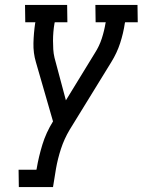

<svg xmlns="http://www.w3.org/2000/svg" viewBox="-20 -755 576 775"><path d="M56 0 55 -70H127L128 -74Q136 -122 151 -171Q166 -220 194 -265L125 -504Q114 -541 115 -581Q116 -621 122 -662L123 -665H82L81 -735H251L252 -665H201L200 -661Q197 -644 195.5 -626Q194 -608 194 -590.5Q194 -573 195 -556Q196 -539 200 -522L246 -350L363 -541Q381 -569 391 -600Q401 -631 406 -662L407 -665H366L365 -735H535L536 -665H485L484 -662Q478 -621 465 -581Q452 -541 429 -504L261 -231Q239 -194 226 -154Q213 -114 206 -74L194 0Z"/></svg>

Font: Iosevka Curly Slab
Style: Italic
Weight: 400
Italic angle: -9°
Monospace: yes
Designer: Belleve Invis
Foundry: Belleve Invis
Version: Version 22.1.2; ttfautohint (v1.8.4)